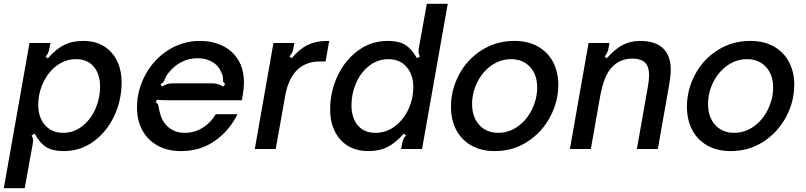

<svg xmlns="http://www.w3.org/2000/svg" viewBox="-30 -783 4234 1009"><path d="M609 -349Q609 -256 570 -173Q531 -90 461.5 -39.5Q392 11 305 11Q247 11 213 -10Q179 -31 152 -81L136 -71Q144 -57 144 -43Q144 -39 142 -27L100 206H-10L125 -557H235L230 -530Q226 -512 222.5 -504Q219 -496 209 -486L221 -476Q265 -526 307.5 -547Q350 -568 407 -568Q501 -568 555 -508Q609 -448 609 -349ZM171 -232Q171 -166 206.5 -125.5Q242 -85 302 -85Q358 -85 402.5 -120Q447 -155 471.5 -211Q496 -267 496 -327Q496 -393 463 -432.5Q430 -472 370 -472Q313 -472 267.5 -437.5Q222 -403 196.5 -347.5Q171 -292 171 -232Z M690 -217Q690 -309 734 -390Q778 -471 854 -519.5Q930 -568 1021 -568Q1085 -568 1137.5 -543.5Q1190 -519 1221 -469.5Q1252 -420 1252 -349Q1252 -321 1246 -286L1241 -256H865Q815 -256 794 -259L789 -243Q797 -241 799.5 -236Q802 -231 804 -219Q806 -205 809 -196Q820 -144 855 -114.5Q890 -85 941 -85Q994 -85 1036.5 -112.5Q1079 -140 1104 -183H1218Q1176 -97 1099.5 -43Q1023 11 921 11Q850 11 798 -18Q746 -47 718 -98.5Q690 -150 690 -217ZM821 -328Q836 -337 849 -341Q862 -345 877 -345H1088Q1118 -345 1142 -328L1154 -341Q1146 -347 1144 -351.5Q1142 -356 1142 -363Q1142 -372 1141 -380.5Q1140 -389 1135 -398Q1121 -436 1087.5 -456.5Q1054 -477 1008 -477Q962 -477 922.5 -456.5Q883 -436 854 -398Q842 -384 835 -364Q831 -355 827.5 -350.5Q824 -346 814 -341Z M1309 0 1407 -557H1517L1512 -530Q1508 -504 1491 -486L1503 -477Q1544 -526 1587.5 -547Q1631 -568 1689 -568H1700L1681 -460H1651Q1585 -460 1540 -423Q1485 -377 1468 -275L1419 0Z M1705 -208Q1705 -301 1744 -384Q1783 -467 1852 -517.5Q1921 -568 2008 -568Q2066 -568 2100 -547Q2134 -526 2161 -477L2177 -486Q2169 -500 2169 -514Q2169 -518 2171 -530L2213 -763H2323L2188 0H2078L2083 -27Q2087 -45 2090.5 -53Q2094 -61 2104 -71L2092 -81Q2048 -31 2005.5 -10Q1963 11 1906 11Q1813 11 1759 -49Q1705 -109 1705 -208ZM2142 -325Q2142 -391 2106.5 -431.5Q2071 -472 2011 -472Q1955 -472 1910.5 -437.5Q1866 -403 1841.5 -347Q1817 -291 1817 -230Q1817 -164 1850 -124.5Q1883 -85 1943 -85Q2000 -85 2045.5 -119.5Q2091 -154 2116.5 -209.5Q2142 -265 2142 -325Z M2340 -222Q2340 -311 2382.5 -391Q2425 -471 2501.5 -519.5Q2578 -568 2673 -568Q2746 -568 2798 -538Q2850 -508 2877 -456Q2904 -404 2904 -338Q2904 -249 2861 -168.5Q2818 -88 2742 -38.5Q2666 11 2570 11Q2498 11 2446 -19Q2394 -49 2367 -101.5Q2340 -154 2340 -222ZM2793 -324Q2793 -390 2755.5 -431Q2718 -472 2656 -472Q2599 -472 2552 -438.5Q2505 -405 2478 -350.5Q2451 -296 2451 -236Q2451 -168 2488.5 -126.5Q2526 -85 2588 -85Q2645 -85 2692 -119Q2739 -153 2766 -208.5Q2793 -264 2793 -324Z M2965 0 3063 -557H3173L3168 -530Q3164 -504 3147 -486L3159 -477Q3202 -526 3243 -547Q3284 -568 3333 -568Q3456 -568 3486 -478Q3495 -451 3495 -417Q3495 -384 3485 -328L3427 0H3317L3375 -329Q3381 -362 3381 -388Q3381 -426 3366 -447Q3345 -475 3293 -475Q3233 -475 3193 -437Q3167 -413 3150 -372Q3133 -331 3121 -261L3075 0Z M3580 -222Q3580 -311 3622.5 -391Q3665 -471 3741.5 -519.5Q3818 -568 3913 -568Q3986 -568 4038 -538Q4090 -508 4117 -456Q4144 -404 4144 -338Q4144 -249 4101 -168.5Q4058 -88 3982 -38.5Q3906 11 3810 11Q3738 11 3686 -19Q3634 -49 3607 -101.5Q3580 -154 3580 -222ZM4033 -324Q4033 -390 3995.5 -431Q3958 -472 3896 -472Q3839 -472 3792 -438.5Q3745 -405 3718 -350.5Q3691 -296 3691 -236Q3691 -168 3728.5 -126.5Q3766 -85 3828 -85Q3885 -85 3932 -119Q3979 -153 4006 -208.5Q4033 -264 4033 -324Z"/></svg>

Font: Open Sauce Sans Medium Italic
Style: Regular
Weight: 500
Italic angle: -10°
Designer: Alfredo Marco Pradil
Foundry: Creative Sauce Fz LLC
Version: Version 1.477